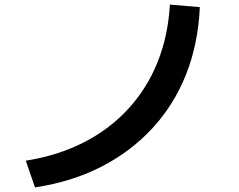

<svg xmlns="http://www.w3.org/2000/svg" viewBox="-20 -777 1040 834"><path d="M92 -79Q231 -101 343 -158Q455 -215 536.5 -303.5Q618 -392 664 -506Q710 -620 718 -757L848 -746Q841 -587 788.5 -454.5Q736 -322 642.5 -220.5Q549 -119 420.5 -53Q292 13 132 37Z"/></svg>

Font: M PLUS 2 SemiBold
Style: Regular
Weight: 600
Designer: Coji Morishita
Foundry: UNDERFOREST DESIGN
Version: Version 1.001